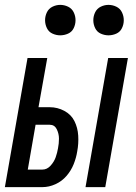

<svg xmlns="http://www.w3.org/2000/svg" viewBox="-40 -768 560 788"><path d="M-20 0 73 -530H154L118 -328H164Q196 -328 224 -313Q252 -298 265.5 -271Q279 -244 281 -211.5Q283 -179 277 -147Q273 -121 262.5 -94.5Q252 -68 233 -46Q214 -24 187.5 -12Q161 0 134 0ZM311 0 404 -530H485L392 0ZM74 -72H134Q153 -72 167.5 -88Q182 -104 188.5 -122.5Q195 -141 198 -159Q202 -179 202 -199Q202 -219 193 -237.5Q184 -256 164 -256H106ZM207 -623Q191 -623 175.5 -630Q160 -637 152.5 -652.5Q145 -668 145 -685Q145 -702 152.5 -717.5Q160 -733 175.5 -740.5Q191 -748 207 -748Q224 -748 239.5 -740.5Q255 -733 262.5 -717.5Q270 -702 270 -685Q270 -668 262.5 -652.5Q255 -637 239.5 -630Q224 -623 207 -623ZM405 -623Q389 -623 373.5 -630Q358 -637 350.5 -652.5Q343 -668 343 -685Q343 -702 350.5 -717.5Q358 -733 373.5 -740.5Q389 -748 405 -748Q422 -748 437.5 -740.5Q453 -733 460.5 -717.5Q468 -702 468 -685Q468 -668 460.5 -652.5Q453 -637 437.5 -630Q422 -623 405 -623Z"/></svg>

Font: Iosevka SS08
Style: Italic
Weight: 400
Italic angle: -10°
Monospace: yes
Designer: Belleve Invis
Foundry: Belleve Invis
Version: 2.1.0; ttfautohint (v1.8.2)